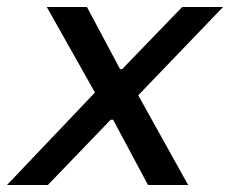

<svg xmlns="http://www.w3.org/2000/svg" viewBox="-43 -530 659 550"><path d="M-23 0 229 -265 91 -510H206L301 -332H307L479 -510H596L353 -257L496 0H381L281 -187H274L94 0Z"/></svg>

Font: Saira Medium
Style: Italic
Weight: 500
Italic angle: -12°
Designer: Hector Gatti with collaboration of the Omnibus-Type team
Foundry: Omnibus-Type
Version: Version 1.100; ttfautohint (v1.8.3)